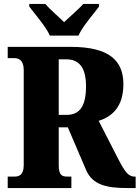

<svg xmlns="http://www.w3.org/2000/svg" viewBox="-20 -951 706 971"><path d="M232 -771H377C396 -816 453 -880 481 -918V-931H401C382 -908 331 -865 304 -839C278 -865 228 -908 209 -931H128V-918C156 -880 213 -816 232 -771ZM19 0H341V-58H320C295 -58 277 -64 277 -115V-307H323L416 -90C449 -15 521 0 624 0H666V-58H659C630 -58 611 -83 580 -143L479 -340C547 -361 604 -411 604 -525C604 -642 536 -714 338 -714H19V-657H53C70 -657 100 -650 100 -598V-115C100 -64 74 -58 53 -58H19ZM317 -370H277V-651H315C380 -651 415 -610 415 -514C415 -419 386 -370 317 -370Z"/></svg>

Font: Noto Serif Ethiopic Condensed Black
Style: Regular
Weight: 900
Width: 3
Designer: Monotype Design Team
Foundry: Monotype Imaging Inc.
Version: Version 2.102